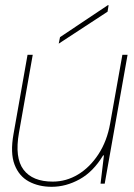

<svg xmlns="http://www.w3.org/2000/svg" viewBox="-20 -707 514 739"><path d="M179 12Q129 12 91 -8.5Q53 -29 36 -73.5Q19 -118 32 -191L86 -496H106L53 -196Q36 -100 70.5 -54Q105 -8 183 -8Q235 -8 280.5 -35.5Q326 -63 359 -113.5Q392 -164 404 -232L451 -496H471L383 0H367L380 -109H377Q339 -46 286.5 -17Q234 12 179 12ZM206 -539 211 -564 395 -687H398L394 -662Z"/></svg>

Font: DM Sans 36pt Thin
Style: Italic
Weight: 250
Italic angle: -10°
Designer: Colophon Foundry, Jonny Pinhorn
Foundry: Colophon Foundry
Version: Version 4.004;gftools[0.9.30]